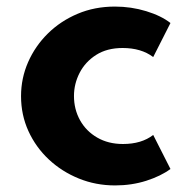

<svg xmlns="http://www.w3.org/2000/svg" viewBox="-20 -548 572 584"><path d="M330 16Q380.5 16 425 1.8Q469.5 -12.5 498.5 -34L446 -137.5Q410.5 -110 354 -110Q309.5 -110 275.8 -129.5Q242 -149 223.5 -182.2Q205 -215.5 205 -256Q205 -293 222.2 -326.5Q239.5 -360 272.5 -381Q305.5 -402 353 -402Q409.5 -402 446 -374.5L498.5 -478Q470.5 -500 424.8 -514Q379 -528 329.5 -528Q268 -528 216 -506Q164 -484 125.5 -446Q87 -408 65.5 -359Q44 -310 44 -255.5Q44 -198.5 66.5 -149.2Q89 -100 128.5 -63Q168 -26 219.8 -5Q271.5 16 330 16Z"/></svg>

Font: Spartan
Style: Bold
Weight: 700
Designer: Matt Bailey, Mirko Velimirovic
Foundry: Matt Bailey
Version: Version 1.003; ttfautohint (v1.8.3)